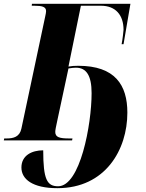

<svg xmlns="http://www.w3.org/2000/svg" viewBox="-43 -734 762 1004"><path d="M257 250C508 250 623 49 623 -145C623 -289 559 -390 366 -390C348 -390 331 -389 315 -386L380 -704H485C561 -704 603 -656 603 -578C603 -574 598 -527 593 -503H603L639 -714H124L123 -704H137C176 -704 198 -699 198 -676C198 -670 196 -659 193 -646L69 -62C60 -18 27 -10 -8 -10H-21L-23 0H334L336 -10H319C269 -10 246 -16 246 -44C246 -53 249 -69 258 -110L315 -376C334 -379 344 -380 354 -380C408 -380 436 -340 436 -247C436 -82 376 240 261 240C203 240 183 205 183 52C123 52 69 79 69 142C69 203 127 250 257 250Z"/></svg>

Font: Noto Serif Display Condensed Black
Style: Italic
Weight: 900
Width: 3
Italic angle: -12°
Designer: Monotype Design Team
Foundry: Monotype Imaging Inc.
Version: Version 2.009